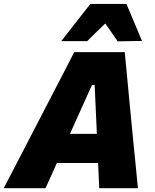

<svg xmlns="http://www.w3.org/2000/svg" viewBox="-56 -986 814 1006"><path d="M-36.5 0Q-6 -58.5 27 -122Q59.5 -185.5 90 -243.5L216.5 -487.5Q249 -550.5 277 -604Q304.5 -657.5 333 -713H597.5Q602.5 -657.5 608 -605Q613 -552.5 619 -487L643 -239Q649 -182 655 -119.5Q661 -56.5 666.5 0H464Q462.5 -32 461 -65.5Q459.5 -99 458 -132H242Q227 -98.5 212 -65.2Q197 -32 182.5 0ZM426 -541 310.5 -284.5H451.5L440 -541ZM560.5 -769.5Q544.5 -792.5 528.5 -816Q512 -839 495.5 -863Q471 -839.5 447.5 -816.5Q424 -793 401 -770.5H265Q304 -820 341.5 -868.5Q379 -916.5 417.5 -965.5H606.5Q627 -916.5 647.5 -868Q668 -819.5 688 -771.5Z"/></svg>

Font: Heraclito ExtraBold
Style: Italic
Weight: 800
Italic angle: -12°
Designer: Kostas Bartsokas (font) & Cristiano Sobral (main changes)
Foundry: Kostas Bartsokas (font) & Cristiano Sobral (main changes)
Version: Version 1.00;July 8, 2020;FontCreator 13.0.0.2655 64-bit